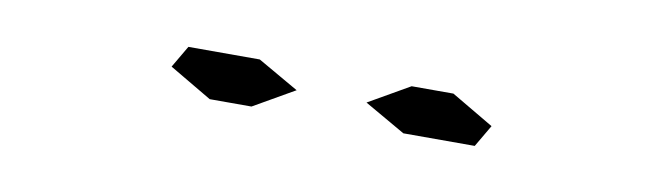

<svg xmlns="http://www.w3.org/2000/svg" viewBox="-22 -625 861 249"><g transform="rotate(10 408.0 -500.0)"><path d="M253 -469 197 -502 214 -531H308L362 -500L308 -469ZM508 -531H563L619 -498L602 -469H508L454 -500Z"/></g></svg>

Font: DSEG14 Modern Mini
Style: Light
Weight: 300
Designer: Keshikan(Twitter:@keshinomi_88pro)
Version: Version 0.46